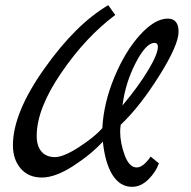

<svg xmlns="http://www.w3.org/2000/svg" viewBox="-20 -684 741 743"><path d="M563 -78 595 -52Q583 -18 554 10.5Q525 39 491 39Q445 39 416 -6Q387 -51 378 -136Q332 -86 263 -41.5Q194 3 142 3Q90 3 60 -32Q30 -67 30 -122Q30 -247 152 -419Q274 -591 399 -664L426 -626Q312 -541 217 -402Q122 -263 122 -158Q122 -119 140.5 -97.5Q159 -76 192.5 -76Q226 -76 286 -115Q346 -154 376 -188Q381 -285 422.5 -385Q464 -485 521.5 -548.5Q579 -612 629 -612Q671 -612 671 -561Q671 -510 596 -390.5Q521 -271 447 -201Q445 -185 445 -175Q445 -131 462.5 -83.5Q480 -36 509 -36Q534 -36 563 -78ZM578 -518Q545 -518 505 -440.5Q465 -363 454 -276Q516 -350 553.5 -412.5Q591 -475 591 -503Q591 -518 578 -518Z"/></svg>

Font: Marck Script
Style: Regular
Weight: 400
Designer: Denis Masharov, Marck Fogel
Foundry: Denis Masharov
Version: Version 1.002